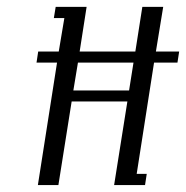

<svg xmlns="http://www.w3.org/2000/svg" viewBox="-20 -532 535 552"><path d="M85 -352.1 89.8 -383.8H148.9L165 -480H134.8L140.1 -512.2H229L209 -383.8H369.1L389.2 -512.2H449.2L428.2 -383.8H495.1L490.2 -352.1H422.9L373 -32.2H401.9L397 0H308.1L346.2 -240.2H186L147.9 0H88.9L144 -352.1ZM190.9 -272H351.1L363.8 -352.1H204.1Z"/></svg>

Font: Gawaa
Style: Italic
Weight: 400
Designer: T. Christopher White
Version: Version 1.0